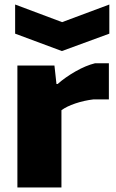

<svg xmlns="http://www.w3.org/2000/svg" viewBox="-20 -830 513 850"><path d="M47 -810 255 -732 464 -810V-681L254 -604L47 -681ZM57 -540H221L230 -458H235Q269 -488 314.5 -514Q360 -540 401 -550H462V-390H394Q352 -385 313.5 -372Q275 -359 252 -342V0H57Z"/></svg>

Font: Encode Sans Normal
Style: ExtraBold
Weight: 800
Designer: Pablo Impallari, Andres Torresi
Foundry: Pablo Impallari, Andres Torresi
Version: Version 1.000; ttfautohint (v1.00) -l 8 -r 50 -G 200 -x 14 -